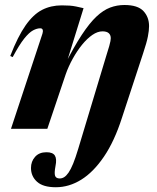

<svg xmlns="http://www.w3.org/2000/svg" viewBox="-20 -528 645 787"><path d="M209 239.5Q156.5 239.5 131.8 217Q107 194.5 107 160.5Q107 133.5 123.8 114.8Q140.5 96 170.5 96Q196.5 96 205 109.8Q213.5 123.5 207.5 152.5Q202 181.5 205.8 192.5Q209.5 203.5 225 203.5Q234.5 203.5 243.2 198Q252 192.5 261 179.5Q270 166.5 279.8 142.8Q289.5 119 300.5 82.5L415.5 -299Q424 -325.5 427.8 -339.2Q431.5 -353 432.8 -359.8Q434 -366.5 434 -371.5Q434 -384.5 425.8 -392Q417.5 -399.5 400 -399.5Q380 -399.5 358.5 -384.8Q337 -370 316.5 -344.8Q296 -319.5 278.5 -288Q261 -256.5 249.5 -224L174 0H25L154 -390Q157 -399.5 155 -405.8Q153 -412 145 -412Q131.5 -412 115.5 -403.5Q99.5 -395 79.2 -369.8Q59 -344.5 32 -294L22 -298.5Q53 -378.5 84.8 -423.8Q116.5 -469 152.5 -487.5Q188.5 -506 233 -506Q251.5 -506 265.2 -505Q279 -504 292.5 -501.2Q306 -498.5 322.5 -494.5L249.5 -259.5L245 -261.5Q283.5 -337 315.2 -385.2Q347 -433.5 375.2 -460Q403.5 -486.5 431.5 -497Q459.5 -507.5 490 -507.5Q544.5 -507.5 567.8 -482.8Q591 -458 591 -421Q591 -403 586.2 -378.5Q581.5 -354 566.5 -309L480 -45.5Q449 51 406 114.2Q363 177.5 313 208.5Q263 239.5 209 239.5Z"/></svg>

Font: Newsreader 60pt
Style: Bold Italic
Weight: 700
Italic angle: -17°
Designer: Hugues Gentile
Foundry: Production Type
Version: Version 1.003